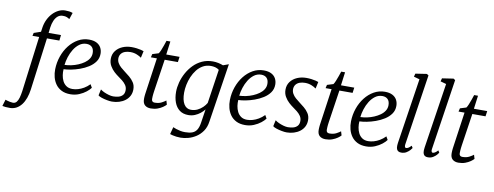

<svg xmlns="http://www.w3.org/2000/svg" viewBox="-184 -1253 4996 1940"><g transform="rotate(10 2313.5 -283.0)"><path d="M156.5 -609Q163.5 -652 181.8 -689.2Q200 -726.5 227 -754.8Q254 -783 286.5 -799Q319 -815 353.5 -815Q373 -815 392.8 -812.8Q412.5 -810.5 431 -803L408.5 -736Q399 -743 381.8 -750.8Q364.5 -758.5 338 -757.5Q309.5 -757.5 288 -740Q266.5 -722.5 252.8 -691Q239 -659.5 233.5 -618L227 -562.5H354L347.5 -505H220L149.5 30.5Q143 79.5 128.5 120Q114 160.5 92 189.5Q70 218.5 40.8 234.8Q11.5 251 -24.5 252Q-48.5 252.5 -71.2 250.5Q-94 248.5 -105 245.5L-84.5 178Q-81.5 179.5 -67.8 183.8Q-54 188 -36.5 191.5Q-19 195 -6.5 195Q16.5 195 30.5 178.5Q44.5 162 53 132.2Q61.5 102.5 67 64L140 -505H71.5L78.5 -536L149.5 -560.5Z M753.5 -92Q739.5 -72 709.8 -48.2Q680 -24.5 638.8 -7.2Q597.5 10 549.5 10Q496.5 10 459 -9Q421.5 -28 398.5 -60Q375.5 -92 365.2 -131.8Q355 -171.5 356 -212.5Q357.5 -282.5 379.8 -346.2Q402 -410 440.8 -459.5Q479.5 -509 531 -538Q582.5 -567 643 -567Q689.5 -567 720 -551.2Q750.5 -535.5 765.5 -507.8Q780.5 -480 780.5 -445.5Q780.5 -399 755.5 -363.8Q730.5 -328.5 690 -303Q649.5 -277.5 603 -261Q556.5 -244.5 513 -236.2Q469.5 -228 439.5 -227.5Q437 -198.5 441.8 -166.8Q446.5 -135 460.2 -107.5Q474 -80 498.8 -63Q523.5 -46 561 -46Q588.5 -46 618.2 -54.5Q648 -63 677.8 -80.5Q707.5 -98 734.5 -125.5ZM624.5 -520Q584 -520 551.8 -496.2Q519.5 -472.5 496.2 -435Q473 -397.5 459.2 -354.2Q445.5 -311 441.5 -272Q474 -273 509.8 -280.5Q545.5 -288 579.2 -302.2Q613 -316.5 640.8 -336.2Q668.5 -356 684.8 -381.8Q701 -407.5 701 -438.5Q701 -479 680.5 -499.5Q660 -520 624.5 -520Z M1189 -479H1185Q1175 -489 1143.8 -502.2Q1112.5 -515.5 1075.5 -515.5Q1045 -515.5 1021 -507Q997 -498.5 982.5 -481.2Q968 -464 965.5 -437.5Q964 -409 977 -386Q990 -363 1010.8 -344.8Q1031.5 -326.5 1052.5 -311Q1076.5 -293 1103.5 -271Q1130.5 -249 1150 -219.2Q1169.5 -189.5 1169.5 -148.5Q1169.5 -111 1154 -81.5Q1138.5 -52 1111.5 -31.8Q1084.5 -11.5 1049.8 -0.8Q1015 10 976.5 10Q955 10 925 4.2Q895 -1.5 869 -10.2Q843 -19 833.5 -28.5L847 -90.5H849.5Q861.5 -80 885 -69.2Q908.5 -58.5 934.2 -51.2Q960 -44 980 -44Q1007.5 -44 1033.8 -50.8Q1060 -57.5 1077 -76Q1094 -94.5 1094 -127.5Q1094 -156.5 1078.5 -179Q1063 -201.5 1040.5 -219.2Q1018 -237 997 -251.5Q978 -264.5 953 -287.2Q928 -310 909.5 -341.8Q891 -373.5 891 -413.5Q891 -461 916.8 -495.5Q942.5 -530 985.2 -548.5Q1028 -567 1079 -567Q1105 -567 1130.5 -563.8Q1156 -560.5 1175.8 -555.8Q1195.5 -551 1204 -547Z M1379.5 -169.5Q1377 -152.5 1375.5 -139.2Q1374 -126 1373.2 -113.8Q1372.5 -101.5 1372.5 -86Q1372.5 -71.5 1380.2 -63Q1388 -54.5 1403.5 -54.5Q1446.5 -54.5 1475 -69.8Q1503.5 -85 1517.5 -96.5L1529.5 -56Q1519 -43.5 1496.8 -28Q1474.5 -12.5 1443.8 -1.2Q1413 10 1375 10Q1337 10 1314.5 -9.8Q1292 -29.5 1292 -72Q1292 -79 1292.2 -86.5Q1292.5 -94 1293.2 -102.8Q1294 -111.5 1295 -120.2Q1296 -129 1297.5 -138.5L1349 -499H1287.5L1295.5 -533.5L1358.5 -553Q1367.5 -564.5 1377.8 -589.5Q1388 -614.5 1397.8 -642.2Q1407.5 -670 1414 -690.5H1453.5L1435.5 -554H1572L1564.5 -499H1429Z M1982.5 38Q1974.5 96 1946.8 136.2Q1919 176.5 1881 201.2Q1843 226 1801.2 237.2Q1759.5 248.5 1722.5 248.5Q1701 248.5 1679.8 245.8Q1658.5 243 1641 239Q1623.5 235 1613.5 231L1633 157Q1646 163 1665.8 169.8Q1685.5 176.5 1709.2 181.2Q1733 186 1758 186Q1802.5 186 1831.8 175Q1861 164 1877.8 137.2Q1894.5 110.5 1901.5 64L1923 -76.5Q1906.5 -55 1882 -35.2Q1857.5 -15.5 1827 -2.8Q1796.5 10 1761 10Q1705.5 10 1669.8 -17.2Q1634 -44.5 1616.2 -92Q1598.5 -139.5 1598.5 -200Q1598.5 -246 1611.8 -296.8Q1625 -347.5 1651 -395.5Q1677 -443.5 1715 -482.5Q1753 -521.5 1802.5 -544.2Q1852 -567 1912.5 -567Q1941.5 -567 1970 -560.8Q1998.5 -554.5 2018.5 -546L2076 -567ZM1985 -493.5Q1968 -507 1946 -512.8Q1924 -518.5 1901 -518.5Q1856 -518.5 1820.2 -498.5Q1784.5 -478.5 1758.2 -445Q1732 -411.5 1714.5 -370.5Q1697 -329.5 1688.5 -286.8Q1680 -244 1680 -206Q1680 -168.5 1686.2 -139.2Q1692.5 -110 1705 -89.2Q1717.5 -68.5 1735.5 -57.8Q1753.5 -47 1776.5 -47Q1813.5 -47 1844 -61.8Q1874.5 -76.5 1897.2 -99Q1920 -121.5 1933 -144.5Z M2546 -92Q2532 -72 2502.2 -48.2Q2472.5 -24.5 2431.2 -7.2Q2390 10 2342 10Q2289 10 2251.5 -9Q2214 -28 2191 -60Q2168 -92 2157.8 -131.8Q2147.5 -171.5 2148.5 -212.5Q2150 -282.5 2172.2 -346.2Q2194.5 -410 2233.2 -459.5Q2272 -509 2323.5 -538Q2375 -567 2435.5 -567Q2482 -567 2512.5 -551.2Q2543 -535.5 2558 -507.8Q2573 -480 2573 -445.5Q2573 -399 2548 -363.8Q2523 -328.5 2482.5 -303Q2442 -277.5 2395.5 -261Q2349 -244.5 2305.5 -236.2Q2262 -228 2232 -227.5Q2229.5 -198.5 2234.2 -166.8Q2239 -135 2252.8 -107.5Q2266.5 -80 2291.2 -63Q2316 -46 2353.5 -46Q2381 -46 2410.8 -54.5Q2440.5 -63 2470.2 -80.5Q2500 -98 2527 -125.5ZM2417 -520Q2376.5 -520 2344.2 -496.2Q2312 -472.5 2288.8 -435Q2265.5 -397.5 2251.8 -354.2Q2238 -311 2234 -272Q2266.5 -273 2302.2 -280.5Q2338 -288 2371.8 -302.2Q2405.5 -316.5 2433.2 -336.2Q2461 -356 2477.2 -381.8Q2493.5 -407.5 2493.5 -438.5Q2493.5 -479 2473 -499.5Q2452.5 -520 2417 -520Z M2981.5 -479H2977.5Q2967.5 -489 2936.2 -502.2Q2905 -515.5 2868 -515.5Q2837.5 -515.5 2813.5 -507Q2789.5 -498.5 2775 -481.2Q2760.5 -464 2758 -437.5Q2756.5 -409 2769.5 -386Q2782.5 -363 2803.2 -344.8Q2824 -326.5 2845 -311Q2869 -293 2896 -271Q2923 -249 2942.5 -219.2Q2962 -189.5 2962 -148.5Q2962 -111 2946.5 -81.5Q2931 -52 2904 -31.8Q2877 -11.5 2842.2 -0.8Q2807.5 10 2769 10Q2747.5 10 2717.5 4.2Q2687.5 -1.5 2661.5 -10.2Q2635.5 -19 2626 -28.5L2639.5 -90.5H2642Q2654 -80 2677.5 -69.2Q2701 -58.5 2726.8 -51.2Q2752.5 -44 2772.5 -44Q2800 -44 2826.2 -50.8Q2852.5 -57.5 2869.5 -76Q2886.5 -94.5 2886.5 -127.5Q2886.5 -156.5 2871 -179Q2855.5 -201.5 2833 -219.2Q2810.5 -237 2789.5 -251.5Q2770.5 -264.5 2745.5 -287.2Q2720.5 -310 2702 -341.8Q2683.5 -373.5 2683.5 -413.5Q2683.5 -461 2709.2 -495.5Q2735 -530 2777.8 -548.5Q2820.5 -567 2871.5 -567Q2897.5 -567 2923 -563.8Q2948.5 -560.5 2968.2 -555.8Q2988 -551 2996.5 -547Z M3172 -169.5Q3169.5 -152.5 3168 -139.2Q3166.5 -126 3165.8 -113.8Q3165 -101.5 3165 -86Q3165 -71.5 3172.8 -63Q3180.5 -54.5 3196 -54.5Q3239 -54.5 3267.5 -69.8Q3296 -85 3310 -96.5L3322 -56Q3311.5 -43.5 3289.2 -28Q3267 -12.5 3236.2 -1.2Q3205.5 10 3167.5 10Q3129.5 10 3107 -9.8Q3084.5 -29.5 3084.5 -72Q3084.5 -79 3084.8 -86.5Q3085 -94 3085.8 -102.8Q3086.5 -111.5 3087.5 -120.2Q3088.5 -129 3090 -138.5L3141.5 -499H3080L3088 -533.5L3151 -553Q3160 -564.5 3170.2 -589.5Q3180.5 -614.5 3190.2 -642.2Q3200 -670 3206.5 -690.5H3246L3228 -554H3364.5L3357 -499H3221.5Z M3788.5 -92Q3774.5 -72 3744.8 -48.2Q3715 -24.5 3673.8 -7.2Q3632.5 10 3584.5 10Q3531.5 10 3494 -9Q3456.5 -28 3433.5 -60Q3410.5 -92 3400.2 -131.8Q3390 -171.5 3391 -212.5Q3392.5 -282.5 3414.8 -346.2Q3437 -410 3475.8 -459.5Q3514.5 -509 3566 -538Q3617.5 -567 3678 -567Q3724.5 -567 3755 -551.2Q3785.5 -535.5 3800.5 -507.8Q3815.5 -480 3815.5 -445.5Q3815.5 -399 3790.5 -363.8Q3765.5 -328.5 3725 -303Q3684.5 -277.5 3638 -261Q3591.5 -244.5 3548 -236.2Q3504.5 -228 3474.5 -227.5Q3472 -198.5 3476.8 -166.8Q3481.5 -135 3495.2 -107.5Q3509 -80 3533.8 -63Q3558.5 -46 3596 -46Q3623.5 -46 3653.2 -54.5Q3683 -63 3712.8 -80.5Q3742.5 -98 3769.5 -125.5ZM3659.5 -520Q3619 -520 3586.8 -496.2Q3554.5 -472.5 3531.2 -435Q3508 -397.5 3494.2 -354.2Q3480.5 -311 3476.5 -272Q3509 -273 3544.8 -280.5Q3580.5 -288 3614.2 -302.2Q3648 -316.5 3675.8 -336.2Q3703.5 -356 3719.8 -381.8Q3736 -407.5 3736 -438.5Q3736 -479 3715.5 -499.5Q3695 -520 3659.5 -520Z M3971.5 -78.5Q3969 -61.5 3973.5 -52.8Q3978 -44 3985 -44Q3995 -44 4007.5 -51Q4020 -58 4038 -77L4051 -55.5Q4047 -48 4033.2 -32.5Q4019.5 -17 3997.5 -3.5Q3975.5 10 3945.5 10Q3928.5 10 3916.8 4Q3905 -2 3899 -15.5Q3893 -29 3893.5 -50.5Q3893.5 -54 3894 -60Q3894.5 -66 3895.2 -72.5Q3896 -79 3896.5 -84L3998.5 -751.5L3939 -768L3947.5 -800.5L4063 -818L4081.5 -806Z M4245 -78.5Q4242.5 -61.5 4247 -52.8Q4251.5 -44 4258.5 -44Q4268.5 -44 4281 -51Q4293.5 -58 4311.5 -77L4324.5 -55.5Q4320.5 -48 4306.8 -32.5Q4293 -17 4271 -3.5Q4249 10 4219 10Q4202 10 4190.2 4Q4178.5 -2 4172.5 -15.5Q4166.5 -29 4167 -50.5Q4167 -54 4167.5 -60Q4168 -66 4168.8 -72.5Q4169.5 -79 4170 -84L4272 -751.5L4212.5 -768L4221 -800.5L4336.5 -818L4355 -806Z M4536 -169.5Q4533.5 -152.5 4532 -139.2Q4530.5 -126 4529.8 -113.8Q4529 -101.5 4529 -86Q4529 -71.5 4536.8 -63Q4544.5 -54.5 4560 -54.5Q4603 -54.5 4631.5 -69.8Q4660 -85 4674 -96.5L4686 -56Q4675.5 -43.5 4653.2 -28Q4631 -12.5 4600.2 -1.2Q4569.5 10 4531.5 10Q4493.5 10 4471 -9.8Q4448.5 -29.5 4448.5 -72Q4448.5 -79 4448.8 -86.5Q4449 -94 4449.8 -102.8Q4450.5 -111.5 4451.5 -120.2Q4452.5 -129 4454 -138.5L4505.5 -499H4444L4452 -533.5L4515 -553Q4524 -564.5 4534.2 -589.5Q4544.5 -614.5 4554.2 -642.2Q4564 -670 4570.5 -690.5H4610L4592 -554H4728.5L4721 -499H4585.5Z"/></g></svg>

Font: Merriweather 20pt Light
Style: Italic
Weight: 300
Italic angle: -7.8°
Version: Version 2.101